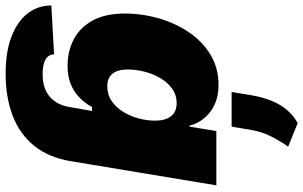

<svg xmlns="http://www.w3.org/2000/svg" viewBox="-223 -651 1085 687"><g transform="rotate(90 319.5 -307.5)"><path d="M240.2 214.8Q160.6 214.8 106.2 193.6Q51.8 172.4 23.7 135.7Q-4.4 99.1 -4.4 51.3L170.4 41.5Q170.9 55.7 179.4 64.7Q188 73.7 203.6 78.1Q219.2 82.5 241.2 82.5Q291 82.5 320.8 57.9Q350.6 33.2 358.4 -10.7L373 -94.2H358.9Q343.3 -65.9 322 -46.4Q300.8 -26.9 273.4 -16.8Q246.1 -6.8 211.9 -6.8Q158.2 -6.8 115.7 -29.5Q73.2 -52.2 48.8 -97.7Q24.4 -143.1 24.4 -211.9Q24.4 -272.9 41.5 -332.5Q58.6 -392.1 91.3 -440.7Q124 -489.3 171.6 -518.1Q219.2 -546.9 279.8 -546.9Q311 -546.9 335.7 -538.6Q360.4 -530.3 378.4 -515.6Q396.5 -501 408.4 -482.7Q420.4 -464.4 425.3 -443.4H429.2L444.8 -539.1H639.2L552.7 -18.1Q539.6 61 497.6 112.8Q455.6 164.6 389.9 189.7Q324.2 214.8 240.2 214.8ZM284.7 -148.9Q314.9 -148.9 337.9 -164.8Q360.8 -180.7 376.5 -206.3Q392.1 -231.9 399.9 -261.7Q407.7 -291.5 407.7 -319.8Q407.7 -356.9 391.8 -377Q376 -397 345.2 -397Q315.4 -397 292.7 -380.4Q270 -363.8 254.9 -337.6Q239.7 -311.5 232.2 -281Q224.6 -250.5 224.6 -222.2Q224.6 -186 239.7 -167.5Q254.9 -148.9 284.7 -148.9ZM305.2 -593.8 316.9 -665Q324.2 -707 337.6 -739Q351.1 -771 371.1 -793.7Q391.1 -816.4 416.5 -830.1L501 -795.9Q488.8 -780.8 468.3 -743.4Q447.8 -706.1 439.9 -658.2L429.2 -593.8Z"/></g></svg>

Font: Inter 18pt Black
Style: Italic
Weight: 900
Italic angle: -9.3988°
Designer: Rasmus Andersson
Foundry: rsms
Version: Version 4.001;git-66647c0bb